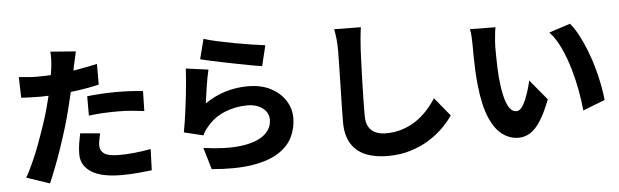

<svg xmlns="http://www.w3.org/2000/svg" viewBox="-53 -1009 4105 1274"><g transform="rotate(-5 2000.0 -372.5)"><path d="M482 -802Q477 -780 470.5 -750Q464 -720 460 -703Q453 -669 443 -619.5Q433 -570 420 -515Q407 -460 394 -409Q381 -357 362 -295Q343 -233 321.5 -170Q300 -107 277.5 -48.5Q255 10 235 56L81 4Q103 -34 128 -89Q153 -144 176.5 -207Q200 -270 221 -332.5Q242 -395 256 -447Q266 -483 274.5 -519.5Q283 -556 290 -590Q297 -624 302 -654.5Q307 -685 310 -708Q314 -738 314.5 -767Q315 -796 313 -815ZM218 -657Q281 -657 347 -663Q413 -669 480.5 -680.5Q548 -692 614 -707V-569Q552 -554 481.5 -544Q411 -534 342.5 -528.5Q274 -523 217 -523Q180 -523 150 -524.5Q120 -526 94 -527L90 -665Q130 -661 158.5 -659Q187 -657 218 -657ZM531 -499Q575 -504 626.5 -507Q678 -510 727 -510Q769 -510 813.5 -508Q858 -506 903 -501L900 -368Q863 -373 818.5 -377Q774 -381 727 -381Q674 -381 626.5 -378.5Q579 -376 531 -370ZM595 -246Q590 -226 586 -203Q582 -180 582 -165Q582 -148 588.5 -135Q595 -122 609 -112Q623 -102 648 -97Q673 -92 710 -92Q760 -92 812 -97.5Q864 -103 920 -113L915 28Q872 33 821 37.5Q770 42 709 42Q580 42 512.5 -1Q445 -44 445 -120Q445 -156 451 -193Q457 -230 463 -258Z M1333 -811Q1370 -799 1425 -787Q1480 -775 1539.5 -764Q1599 -753 1652 -745Q1705 -737 1738 -733L1705 -597Q1674 -601 1631 -609Q1588 -617 1540 -626.5Q1492 -636 1445.5 -645.5Q1399 -655 1360.5 -663.5Q1322 -672 1299 -678ZM1348 -605Q1343 -586 1337.5 -556.5Q1332 -527 1327 -495Q1322 -463 1318 -433.5Q1314 -404 1311 -383Q1378 -429 1450 -450.5Q1522 -472 1597 -472Q1688 -472 1751 -438.5Q1814 -405 1847.5 -352Q1881 -299 1881 -237Q1881 -169 1852 -109.5Q1823 -50 1757 -8Q1691 34 1582 51.5Q1473 69 1312 55L1269 -90Q1418 -69 1519.5 -82Q1621 -95 1673 -136.5Q1725 -178 1725 -240Q1725 -271 1707 -294.5Q1689 -318 1657.5 -332Q1626 -346 1584 -346Q1504 -346 1432.5 -316.5Q1361 -287 1316 -232Q1301 -215 1292.5 -202Q1284 -189 1277 -173L1149 -204Q1155 -234 1161 -273.5Q1167 -313 1173 -358Q1179 -403 1184 -449.5Q1189 -496 1193 -541.5Q1197 -587 1199 -625Z M2380 -797Q2375 -764 2371.5 -725Q2368 -686 2366 -654Q2364 -615 2362 -557.5Q2360 -500 2358 -437Q2356 -374 2355 -314.5Q2354 -255 2354 -211Q2354 -162 2371.5 -133.5Q2389 -105 2418.5 -93Q2448 -81 2485 -81Q2544 -81 2594.5 -97.5Q2645 -114 2686 -141.5Q2727 -169 2761 -206Q2795 -243 2822 -285L2923 -162Q2899 -126 2860 -86Q2821 -46 2766 -10.5Q2711 25 2640 47.5Q2569 70 2483 70Q2399 70 2336.5 44Q2274 18 2240.5 -37.5Q2207 -93 2207 -179Q2207 -218 2208 -270Q2209 -322 2210.5 -378.5Q2212 -435 2213 -489.5Q2214 -544 2215 -587.5Q2216 -631 2216 -654Q2216 -693 2212.5 -730Q2209 -767 2202 -799Z M3270 -719Q3266 -700 3263.5 -675.5Q3261 -651 3259 -628Q3257 -605 3257 -590Q3257 -558 3257.5 -523.5Q3258 -489 3259 -455Q3260 -421 3263 -385Q3269 -317 3281 -264.5Q3293 -212 3312 -182Q3331 -152 3361 -152Q3379 -152 3394.5 -171.5Q3410 -191 3423 -222Q3436 -253 3446 -286.5Q3456 -320 3462 -347L3574 -212Q3540 -124 3506.5 -72Q3473 -20 3437 2.5Q3401 25 3359 25Q3302 25 3252.5 -11Q3203 -47 3168 -128.5Q3133 -210 3119 -345Q3114 -392 3111.5 -443Q3109 -494 3108.5 -540Q3108 -586 3108 -617Q3108 -639 3106.5 -668Q3105 -697 3100 -721ZM3764 -699Q3793 -665 3819.5 -615Q3846 -565 3868.5 -507Q3891 -449 3907.5 -389.5Q3924 -330 3934.5 -274.5Q3945 -219 3949 -175L3802 -118Q3797 -177 3784 -249.5Q3771 -322 3749.5 -396.5Q3728 -471 3697 -538.5Q3666 -606 3623 -653Z"/></g></svg>

Font: Noto Sans SC ExtraBold
Style: Regular
Weight: 800
Designer: Ryoko NISHIZUKA 西塚涼子 (kana, bopomofo & ideographs); Paul D. Hunt (Latin, Greek & Cyrillic); Sandoll Communications 산돌커뮤니
Foundry: Adobe
Version: Version 2.004-H2;hotconv 1.0.118;makeotfexe 2.5.65603